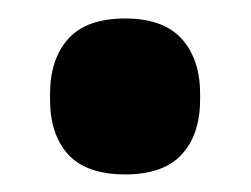

<svg xmlns="http://www.w3.org/2000/svg" viewBox="-20 -180 278 213"><path d="M119 13.5Q76 13.5 55.8 -8.5Q35.5 -30.5 35.5 -70V-75.5Q35.5 -114.5 55.8 -137Q76 -159.5 119 -159.5Q161 -159.5 181.5 -137Q202 -114.5 202 -75.5V-70Q202 -30.5 181.5 -8.5Q161 13.5 119 13.5Z"/></svg>

Font: Anek Malayalam
Style: Bold
Weight: 700
Version: Version 1.003